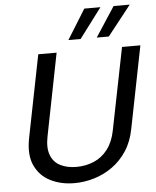

<svg xmlns="http://www.w3.org/2000/svg" viewBox="-61 -974 838 1032"><g transform="rotate(-5 358.0 -458.0)"><path d="M165 -700H264L176 -255Q164 -195 179 -155.5Q194 -116 230.5 -97.5Q267 -79 317 -79Q368 -79 411.5 -97.5Q455 -116 485.5 -155.5Q516 -195 528 -255L617 -700H716L628 -257Q615 -189 582.5 -139.5Q550 -90 504.5 -57.5Q459 -25 406 -9Q353 7 299 7Q227 7 170 -21.5Q113 -50 86 -108.5Q59 -167 77 -257ZM520 -923 399 -762H333L433 -923ZM678 -923 551 -762H486L591 -923Z"/></g></svg>

Font: Albert Sans Medium
Style: Italic
Weight: 500
Italic angle: -11.25°
Designer: Andreas Rasmussen
Foundry: a.Foundry
Version: Version 1.025